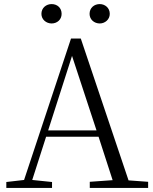

<svg xmlns="http://www.w3.org/2000/svg" viewBox="-20 -921 752 941"><path d="M233 -806C260 -806 282 -825 282 -853C282 -883 260 -901 233 -901C207 -901 183 -883 183 -853C183 -825 207 -806 233 -806ZM469 -806C494 -806 518 -825 518 -853C518 -883 494 -901 469 -901C442 -901 419 -883 419 -853C419 -825 442 -806 469 -806ZM333 -647 453 -282H216ZM420 0H706V-30L610 -37L376 -732H328L98 -39L11 -29V0H235V-29L138 -39L206 -251H463L532 -38L420 -30Z"/></svg>

Font: Noto Serif JP Light
Style: Regular
Weight: 300
Designer: Ryoko NISHIZUKA 西塚涼子 (kana & ideographs); Frank Grießhammer (Latin, Greek & Cyrillic); Wenlong ZHANG 张文龙 (bopomofo); San
Foundry: Adobe
Version: Version 2.001;hotconv 1.1.0;makeotfexe 2.6.0